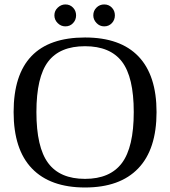

<svg xmlns="http://www.w3.org/2000/svg" viewBox="-20 -830 762 860"><path d="M143.1 -328.1Q143.1 -170.4 195.8 -99.6Q248.5 -28.8 360.8 -28.8Q472.7 -28.8 525.9 -99.6Q579.1 -170.4 579.1 -328.1Q579.1 -484.9 526.1 -554Q473.1 -623 360.8 -623Q248 -623 195.6 -554Q143.1 -484.9 143.1 -328.1ZM41 -328.1Q41 -662.1 360.8 -662.1Q519 -662.1 600.1 -577.4Q681.2 -492.7 681.2 -328.1Q681.2 -161.1 599.1 -75.7Q517.1 9.8 360.8 9.8Q205.1 9.8 123 -75.4Q41 -160.6 41 -328.1ZM494.6 -761.2Q494.6 -740.7 481 -726.3Q467.3 -711.9 446.8 -711.9Q426.3 -711.9 412.1 -727.1Q397.9 -742.2 397.9 -761.2Q397.9 -781.7 412.1 -795.9Q426.3 -810.1 446.8 -810.1Q467.3 -810.1 481 -795.9Q494.6 -781.7 494.6 -761.2ZM320.8 -761.2Q320.8 -740.7 307.1 -726.3Q293.5 -711.9 272.9 -711.9Q252.9 -711.9 238.3 -726.6Q223.6 -741.2 223.6 -761.2Q223.6 -781.7 238.8 -795.9Q253.9 -810.1 272.9 -810.1Q293.5 -810.1 307.1 -795.9Q320.8 -781.7 320.8 -761.2Z"/></svg>

Font: Tinos
Style: Regular
Weight: 400
Designer: Steve Matteson
Foundry: Monotype Imaging Inc.
Version: Version 1.23